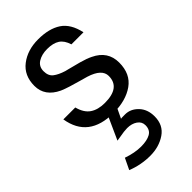

<svg xmlns="http://www.w3.org/2000/svg" viewBox="-220 -516 843 843"><g transform="rotate(-45 201.0 -95.0)"><path d="M27 -123H101Q112 -81 138.5 -63Q165 -45 207 -45Q255 -45 279 -63Q303 -81 303 -117Q303 -138 286 -154Q269 -170 234 -181Q215 -187 195 -192Q173 -198 149 -205.5Q125 -213 109 -220Q41 -252 41 -317Q41 -381 86 -415.5Q131 -450 197 -450Q264 -450 305 -423Q346 -396 360 -331H285Q275 -364 253.5 -378Q232 -392 195 -392Q161 -392 138 -377.5Q115 -363 115 -334Q115 -305 133 -291Q151 -277 183 -267L199 -263Q224 -257 256.5 -248Q289 -239 309 -229Q377 -197 377 -126Q377 -56 328.5 -21.5Q280 13 203 13Q126 13 82 -21Q38 -55 27 -123ZM184 203Q221 203 242.5 191Q264 179 264 150Q264 128 245 115Q226 102 198 102Q180 102 148 108L129 111L195 -35L251 -36L208 54Q209 53 234 53Q268 53 294 80Q320 107 320 151Q320 205 279.5 232.5Q239 260 184 260Q127 260 74 239L99 187Q145 203 184 203Z"/></g></svg>

Font: Teachers[wght]
Style: Regular
Weight: 400
Designer: Alfredo Marco Pradil & Chank Diesel
Version: Version 1.000;Glyphs 3.1.2 (3151)